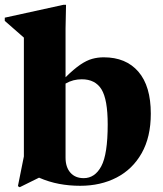

<svg xmlns="http://www.w3.org/2000/svg" viewBox="-36 -765 681 804"><path d="M299.5 13Q254 13 211.5 5Q169 -3 127.5 -21L46.5 19L39 14.5L64 -110V-607.5Q54 -616 33.8 -634Q13.5 -652 -16 -677.5V-691L230 -745H240.5L238.5 -645.5V-441.5Q273.5 -476 300 -494Q326.5 -512 349.8 -518.5Q373 -525 398.5 -525Q491.5 -525 543.5 -464.8Q595.5 -404.5 595.5 -289Q595.5 -191 557.2 -123.5Q519 -56 452.2 -21.5Q385.5 13 299.5 13ZM238.5 -105Q238.5 -65 258.8 -42Q279 -19 314.5 -19Q361.5 -19 388.2 -69Q415 -119 415 -244Q415 -348.5 389 -390.8Q363 -433 306.5 -433Q288.5 -433 271.8 -428.8Q255 -424.5 238.5 -415Z"/></svg>

Font: Newsreader Display
Style: Bold
Weight: 700
Designer: Hugues Gentile
Foundry: Production Type
Version: Version 1.001